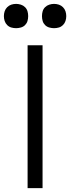

<svg xmlns="http://www.w3.org/2000/svg" viewBox="-62 -968 361 988"><path d="M80 0V-735H157V0ZM216 -823Q204 -823 191.5 -826.5Q179 -830 170 -839Q161 -848 157.5 -860Q154 -872 154 -885Q154 -898 157.5 -910Q161 -922 170 -931Q179 -940 191.5 -944Q204 -948 216 -948Q229 -948 241 -944Q253 -940 262 -931Q271 -922 275 -910Q279 -898 279 -885Q279 -872 275 -860Q271 -848 262 -839Q253 -830 241 -826.5Q229 -823 216 -823ZM21 -823Q8 -823 -4 -826.5Q-16 -830 -25 -839Q-34 -848 -38 -860Q-42 -872 -42 -885Q-42 -898 -38 -910Q-34 -922 -25 -931Q-16 -940 -4 -944Q8 -948 21 -948Q33 -948 45.5 -944Q58 -940 67 -931Q76 -922 79.5 -910Q83 -898 83 -885Q83 -872 79.5 -860Q76 -848 67 -839Q58 -830 45.5 -826.5Q33 -823 21 -823Z"/></svg>

Font: Iosevka QP
Style: Regular
Weight: 400
Designer: Belleve Invis
Foundry: Belleve Invis
Version: Version 20.0.0; ttfautohint (v1.8.4)